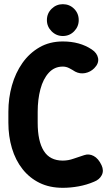

<svg xmlns="http://www.w3.org/2000/svg" viewBox="-20 -881 515 917"><path d="M280 16Q217 16 169 -7.5Q121 -31 87.5 -73.5Q54 -116 37 -173Q20 -230 20 -295V-347Q20 -413 37 -473Q54 -533 87 -580Q120 -627 168.5 -655Q217 -683 280 -683Q361 -683 418 -645Q444 -628 448.5 -603Q453 -578 430 -555Q412 -537 387 -532Q362 -527 339 -539Q325 -548 310.5 -555.5Q296 -563 280 -563Q240 -563 213 -533.5Q186 -504 173 -455Q160 -406 160 -347V-295Q160 -207 189 -160.5Q218 -114 280 -114Q306 -114 331 -123Q356 -132 382 -140Q405 -148 427.5 -136Q450 -124 465 -92Q477 -66 466 -44.5Q455 -23 429 -13Q394 2 355.5 9Q317 16 280 16ZM204 -785Q204 -817 226.5 -839Q249 -861 280 -861Q312 -861 334 -839Q356 -817 356 -785Q356 -754 334 -731.5Q312 -709 280 -709Q249 -709 226.5 -731.5Q204 -754 204 -785Z"/></svg>

Font: Winky Sans SemiBold
Style: Regular
Weight: 600
Designer: Simon Atzbach
Foundry: typofactur
Version: Version 1.205